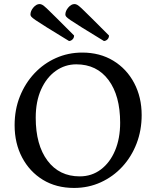

<svg xmlns="http://www.w3.org/2000/svg" viewBox="-20 -914 769 946"><path d="M345 12Q257 12 191.5 -28Q126 -68 89 -138Q52 -208 52 -297Q52 -374 78 -439Q104 -504 149.5 -552.5Q195 -601 255.5 -628Q316 -655 385 -655Q472 -655 538 -615Q604 -575 641 -505Q678 -435 678 -347Q678 -272 653 -207Q628 -142 583 -93Q538 -44 477 -16Q416 12 345 12ZM373 -45Q432 -45 477 -79Q522 -113 547 -172.5Q572 -232 572 -309Q572 -443 514.5 -520Q457 -597 356 -597Q300 -597 254.5 -564.5Q209 -532 182.5 -473Q156 -414 156 -334Q156 -200 214 -122.5Q272 -45 373 -45ZM492 -712Q501 -712 509 -719.5Q517 -727 517 -739Q461 -795 429.5 -826.5Q398 -858 382.5 -872.5Q367 -887 360 -890.5Q353 -894 347 -894Q331 -894 316.5 -877Q302 -860 302 -842Q302 -837 306.5 -831.5Q311 -826 328.5 -814Q346 -802 384.5 -778Q423 -754 492 -712ZM320 -712Q329 -712 337 -719.5Q345 -727 345 -739Q289 -795 257.5 -826.5Q226 -858 210.5 -872.5Q195 -887 188 -890.5Q181 -894 175 -894Q159 -894 144.5 -877Q130 -860 130 -842Q130 -837 134.5 -831.5Q139 -826 156.5 -814Q174 -802 212.5 -778Q251 -754 320 -712Z"/></svg>

Font: Petrona Medium
Style: Regular
Weight: 500
Designer: Ringo R. Seeber
Foundry: Ringo R. Seeber
Version: Version 2.001; ttfautohint (v1.8.3)